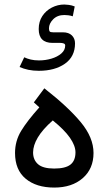

<svg xmlns="http://www.w3.org/2000/svg" viewBox="-20 -849 490 867"><path d="M89.4 -590.3Q102.5 -584 118.9 -580.1Q135.3 -576.2 156.2 -576.2Q185.1 -576.2 212.2 -584.2Q239.3 -592.3 256.8 -607.4Q274.4 -622.6 274.4 -643.6Q274.4 -650.4 267.6 -652.8Q260.7 -655.3 252.4 -655.3H217.3Q154.8 -655.3 154.8 -717.8Q154.8 -751.5 171.1 -776.4Q187.5 -801.3 214.1 -814.9Q240.7 -828.6 270.5 -828.6Q277.8 -828.6 291 -826.9Q304.2 -825.2 317.4 -819.8L308.6 -775.4Q298.3 -778.8 288.3 -780Q278.3 -781.2 270.5 -781.2Q239.3 -781.2 220.2 -762Q201.2 -742.7 201.2 -721.2Q201.2 -710.9 204.3 -707Q207.5 -703.1 219.7 -703.1H263.7Q290.5 -703.1 304.7 -689Q318.8 -674.8 318.8 -653.3Q318.8 -593.3 273.2 -561.3Q227.5 -529.3 155.3 -529.3Q129.4 -529.3 107.7 -533.9Q85.9 -538.6 68.4 -546.4ZM180.2 -450.2Q286.6 -367.2 344.5 -297.6Q402.3 -228 402.3 -158.2Q402.3 -86.9 353.5 -44.4Q304.7 -2 225.1 -2Q144 -2 95.9 -42Q47.9 -82 47.9 -158.2Q47.9 -212.4 75.4 -257.8Q103 -303.2 157.7 -364.3L132.8 -386.7ZM218.3 -305.2Q172.4 -264.6 150.9 -228.5Q129.4 -192.4 129.4 -160.6Q129.4 -127 151.9 -107.4Q174.3 -87.9 224.6 -87.9Q275.4 -87.9 298.1 -105.7Q320.8 -123.5 320.8 -161.1Q320.8 -190.9 295.7 -227.1Q270.5 -263.2 218.3 -305.2Z"/></svg>

Font: Vazir FD-WOL-UI
Style: Regular-FD-WOL-UI
Weight: 400
Designer: Saber Rastikerdar
Foundry: Saber Rastikerdar
Version: Version 30.1.0